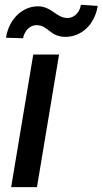

<svg xmlns="http://www.w3.org/2000/svg" viewBox="-20 -770 422 790"><path d="M25.9 0H132.1L223 -545.5H116.8ZM4.6 -614.7 74.9 -612.6C80.6 -643.5 103.3 -666.5 129.6 -666.5C180 -666.5 183.6 -618.3 250.4 -618.3C312.9 -618.6 369.3 -666.5 382.1 -745.7L312.9 -750.4C308.6 -719.5 285.2 -696 258.2 -696C210.6 -696 193.5 -744 135.7 -744C73.5 -744 17 -693.2 4.6 -614.7Z"/></svg>

Font: Magic Ui Pro Medium
Style: Italic
Weight: 500
Italic angle: -9.39999°
Designer: Stefan Endress, Andreas Faust
Version: Version 1.000;FEAKit 1.0